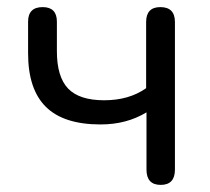

<svg xmlns="http://www.w3.org/2000/svg" viewBox="-20 -513 592 540"><path d="M392 -36V-197Q336 -163 263 -163Q159 -163 109 -212.5Q59 -262 59 -363V-452Q59 -493 100 -493Q140 -493 140 -452V-369Q140 -297 171.5 -264Q203 -231 273 -231Q343 -231 391 -265V-451Q391 -493 431 -493Q472 -493 472 -451V-36Q472 7 432 7Q392 7 392 -36Z"/></svg>

Font: Nunito
Style: Regular
Weight: 400
Designer: Vernon Adams
Foundry: Vernon Adams
Version: Version 3.602